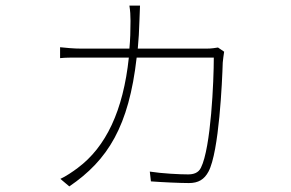

<svg xmlns="http://www.w3.org/2000/svg" viewBox="-20 -619 1040 687"><path d="M469 -413H745C745 -330 735 -91 699 -19C690 0 672 5 653 5C623 5 561 2 516 -5L520 30C558 33 626 36 656 36C690 36 711 23 726 -5C764 -76 775 -328 777 -395C778 -407 780 -420 782 -434L760 -449C751 -448 740 -445 718 -445H473C476 -476 478 -510 479 -547C480 -567 480 -579 481 -599H443C446 -580 447 -564 447 -544C447 -509 446 -476 443 -445H273C241 -445 217 -448 195 -450V-411C215 -413 233 -413 261 -413H441C421 -223 359 -93 258 -18C241 -5 214 13 196 21L228 48C366 -46 441 -167 469 -413Z"/></svg>

Font: Glow Sans SC Normal ExtraLight
Style: Regular
Weight: 200
Designer: Ryoko NISHIZUKA (kana, bopomofo & ideographs); Paul D. Hunt (Latin, Greek & Cyrillic); Sandoll Communications, Soo-young
Version: Version 0.93